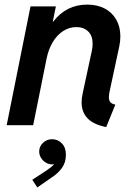

<svg xmlns="http://www.w3.org/2000/svg" viewBox="-20 -549 596 842"><path d="M337.9 -99.6Q337.9 -117.7 342.3 -138.2L382.8 -326.7Q386.2 -342.3 386.2 -357.4Q386.2 -392.1 366.7 -411.1Q347.2 -430.2 314.9 -430.2Q283.7 -430.2 256.8 -412.8Q230 -395.5 211.2 -364Q192.4 -332.5 184.1 -291L125.5 0H9.3L113.8 -521H225.1L211.4 -454.1H213.4Q270.5 -528.8 362.8 -528.8Q406.2 -528.8 439 -511.7Q471.7 -494.6 489.7 -463.1Q507.8 -431.6 507.8 -389.6Q507.8 -367.2 502.9 -344.7L461.9 -153.8Q457.5 -134.8 457.5 -122.6Q457.5 -107.9 464.1 -100.6Q470.7 -93.3 485.8 -90.3L445.8 8.3Q389.6 -2.9 363.8 -30.3Q337.9 -57.6 337.9 -99.6ZM121.6 239.3 177.2 203.1 186.5 196.8Q208.5 182.1 217.3 170.9Q211.4 171.9 207.5 171.9Q194.3 171.9 181.4 164.3Q168.5 156.7 160.2 143.8Q151.9 130.9 151.9 115.2Q151.9 93.3 168.5 77.4Q185.1 61.5 208.5 61.5Q233.4 61.5 251.2 79.6Q269 97.7 269 128.9Q269 164.1 251.2 188.2Q233.4 212.4 203.6 231.4L143.6 272.9Z"/></svg>

Font: Reddit Sans Fudge SmBold Italic
Style: Regular
Weight: 600
Italic angle: -11.25°
Designer: Stephen Hutchings
Version: Version 1.013